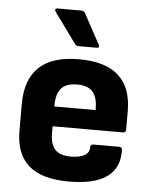

<svg xmlns="http://www.w3.org/2000/svg" viewBox="-52 -757 641 812"><g transform="rotate(5 268.5 -350.5)"><path d="M271 12Q155 12 99.5 -37Q44 -86 44 -184V-299Q44 -401 99.5 -454Q155 -507 269 -507Q493 -507 493 -306V-228Q493 -215 480 -215H182V-185Q182 -139 202.5 -116.5Q223 -94 270 -94Q306 -94 327 -105.5Q348 -117 348 -140Q348 -153 361 -153H470Q482 -153 483 -140Q486 12 271 12ZM182 -299H357V-304Q357 -354 336 -377Q315 -400 271 -400Q224 -400 203 -376.5Q182 -353 182 -303ZM261 -562Q252 -562 246 -570L153 -698Q149 -703 150.5 -708Q152 -713 158 -713H261Q272 -713 277 -703L346 -576Q353 -562 339 -562Z"/></g></svg>

Font: Sofia Sans ExtraBold
Style: Regular
Weight: 800
Designer: Botio Nikoltchev, Ani Petrova
Foundry: lettersoup
Version: Version 4.101; ttfautohint (v1.8.4.7-5d5b)